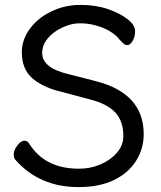

<svg xmlns="http://www.w3.org/2000/svg" viewBox="-20 -739 657 783"><path d="M300 24Q141 24 43 -87Q36 -94 36 -110Q36 -126 50.5 -145.5Q65 -165 79 -165Q92 -165 98 -155Q162 -51 302 -51Q350 -51 391 -69Q432 -87 457.5 -117Q483 -147 483 -184Q483 -246 449.5 -281Q416 -316 349 -333L233 -364Q158 -381 113.5 -418.5Q69 -456 69 -526Q69 -576 101 -620.5Q133 -665 188.5 -692Q244 -719 308 -719Q371 -719 420 -702Q469 -685 500 -661Q531 -637 531 -612Q531 -588 520.5 -571.5Q510 -555 500 -555Q490 -555 482.5 -562.5Q475 -570 469 -576Q436 -618 368 -636Q339 -644 305 -644Q270 -644 232.5 -626Q195 -608 173.5 -581Q152 -554 152 -523Q152 -461 262 -436L371 -408Q566 -358 566 -192Q566 -132 534.5 -82.5Q503 -33 444 -4.5Q385 24 300 24Z"/></svg>

Font: LXGW WenKai Medium
Style: Regular
Weight: 500
Designer: LXGW / Fontworks Inc.
Foundry: LXGW / Fontworks Inc.
Version: Version 1.501; October 10, 2024